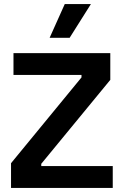

<svg xmlns="http://www.w3.org/2000/svg" viewBox="-20 -920 606 940"><path d="M34 0V-121L379 -541V-553H46V-660H520V-529L182 -118V-107H532V0ZM321 -735H223L297 -900H425Z"/></svg>

Font: Bricolage Grotesque 12pt SemiBold
Style: Regular
Weight: 600
Designer: Mathieu Triay
Foundry: Atelier Triay
Version: Version 1.001; ttfautohint (v1.8.4.7-5d5b);gftools[0.9.33.de